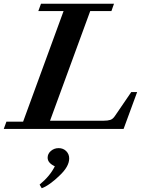

<svg xmlns="http://www.w3.org/2000/svg" viewBox="-35 -683 773 1017"><path d="M-15.1 0 -1 -38.6H87.4L301.8 -624.5H168L182.1 -663.1H568.8L555.2 -624.5H442.9L230 -43.5H512.2Q535.6 -43.5 549.1 -47.9Q562.5 -52.2 573.2 -67.9L660.2 -195.3H691.4L619.6 0ZM186 314 174.8 294.9Q230 249.5 255.4 197.8Q217.3 180.2 217.3 152.3Q217.3 131.3 234.6 116.5Q252 101.6 275.4 101.6Q299.8 101.6 315.7 117.4Q331.5 133.3 331.5 156.2Q331.5 199.7 279.3 248Q257.3 270 231.2 288.8Q205.1 307.6 186 314Z"/></svg>

Font: Elstob 8pt
Style: Bold Italic
Weight: 700
Italic angle: -20°
Designer: Peter S. Baker
Version: Version 1.015